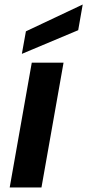

<svg xmlns="http://www.w3.org/2000/svg" viewBox="-20 -832 387 852"><path d="M23 0 121 -554H262L164 0ZM95 -693 347 -812 327 -698 77 -593Z"/></svg>

Font: Poppins SemiBold
Style: Italic
Weight: 600
Italic angle: -10°
Designer: Ninad Kale (Devanagari), Jonny Pinhorn (Latin)
Foundry: Indian Type Foundry
Version: Version 3.200;PS 1.000;hotconv 16.6.54;makeotf.lib2.5.65590